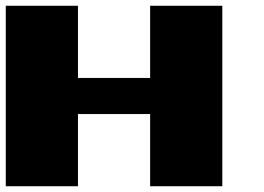

<svg xmlns="http://www.w3.org/2000/svg" viewBox="-20 -645 915 665"><path d="M500 0H750V-625H500V-375H250V-625H0V0H250V-250H500Z"/></svg>

Font: Faithful 32x
Style: Bold
Weight: 400
Foundry: Faithful Resource Pack
Version: Version 1.0; January 27, 2023